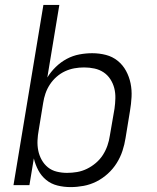

<svg xmlns="http://www.w3.org/2000/svg" viewBox="-20 -755 640 783"><path d="M268 8Q240 8 214 1.5Q188 -5 168 -21.5Q148 -38 136 -61Q124 -84 118 -109L100 0H35L157 -735H222L173 -439Q187 -462 207.5 -482Q228 -502 252.5 -515Q277 -528 303.5 -533Q330 -538 356 -538Q385 -538 412 -531Q439 -524 460 -507Q481 -490 494 -466Q507 -442 512.5 -415Q518 -388 516.5 -359.5Q515 -331 510 -302L492 -192Q488 -166 479.5 -140Q471 -114 456 -90Q441 -66 419.5 -46.5Q398 -27 373 -14.5Q348 -2 321 3Q294 8 268 8ZM253 -50Q274 -50 294.5 -53.5Q315 -57 334.5 -66.5Q354 -76 371 -90.5Q388 -105 399.5 -123Q411 -141 418 -161Q425 -181 428 -202L447 -312Q450 -333 450.5 -354.5Q451 -376 446 -395.5Q441 -415 430 -432Q419 -449 402.5 -460Q386 -471 365.5 -475.5Q345 -480 323 -480Q323 -480 323 -480Q323 -480 323 -480Q303 -480 283.5 -476.5Q264 -473 245.5 -464.5Q227 -456 211 -442Q195 -428 183.5 -410.5Q172 -393 165.5 -374Q159 -355 156 -335L138 -225Q134 -204 133 -182.5Q132 -161 136 -141Q140 -121 150 -103Q160 -85 175.5 -72.5Q191 -60 211.5 -55Q232 -50 253 -50Z"/></svg>

Font: Iosevka Curly LtExObl
Style: Regular
Weight: 300
Width: 7
Italic angle: -9°
Monospace: yes
Designer: Belleve Invis
Foundry: Belleve Invis
Version: Version 11.1.0; ttfautohint (v1.8.3)